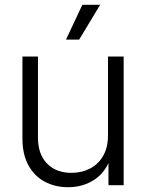

<svg xmlns="http://www.w3.org/2000/svg" viewBox="-20 -762 601 790"><path d="M260.7 8.3Q206.5 8.3 163.8 -14.6Q121.1 -37.6 96.7 -82.3Q72.3 -127 72.3 -191.4V-529.3H136.2V-195.8Q136.2 -127.4 173.6 -89.1Q210.9 -50.8 273.9 -50.8Q316.4 -50.8 350.6 -68.6Q384.8 -86.4 404.5 -120.8Q424.3 -155.3 424.3 -204.1V-529.3H488.8V0H426.3V-124.5H439.9Q417.5 -55.2 369.6 -23.4Q321.8 8.3 260.7 8.3ZM251.5 -599.1 318.8 -742.2H392.1L305.7 -599.1Z"/></svg>

Font: Inter 24pt Light
Style: Regular
Weight: 300
Designer: Rasmus Andersson
Foundry: rsms
Version: Version 4.001;git-66647c0bb